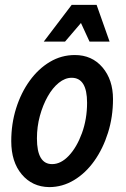

<svg xmlns="http://www.w3.org/2000/svg" viewBox="-20 -754 516 785"><path d="M26 -177Q26 -248 46 -311.5Q66 -375 101.5 -424Q137 -473 184 -501Q231 -529 286 -529Q356 -529 399 -478.5Q442 -428 442 -349Q442 -276 421.5 -211Q401 -146 365.5 -96Q330 -46 282.5 -17.5Q235 11 181 11Q112 10 69 -41Q26 -92 26 -177ZM131 -188Q131 -83 193 -83Q229 -83 261.5 -117.5Q294 -152 315 -209.5Q336 -267 336 -334Q336 -436 273 -436Q246 -436 220.5 -415.5Q195 -395 175 -359.5Q155 -324 143 -280Q131 -236 131 -188ZM159 -584 273 -734H375L428 -584H346L311 -660L246 -584Z"/></svg>

Font: Radio Canada Condensed Medium
Style: Italic
Weight: 500
Width: 3
Italic angle: -12°
Designer: Charles Daoud, Etienne Aubert Bonn, Alexandre Saumier Demers, Jacques Le Bailly
Foundry: Radio-Canada
Version: Version 2.104; ttfautohint (v1.8.4.7-5d5b);gftools[0.9.28.de